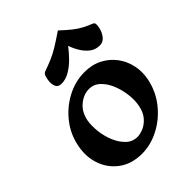

<svg xmlns="http://www.w3.org/2000/svg" viewBox="-198 -783 900 900"><g transform="rotate(-45 252.5 -333.0)"><path d="M214 11Q147 11 101 -22Q55 -55 35.5 -109Q16 -163 28 -225Q40 -290 80 -341Q120 -392 176 -421.5Q232 -451 293 -451Q343 -451 381.5 -431Q420 -411 445 -377.5Q470 -344 479 -302Q488 -260 479 -216Q466 -151 425.5 -99.5Q385 -48 328.5 -18.5Q272 11 214 11ZM255 -60Q271 -60 293.5 -69Q316 -78 335.5 -100Q355 -122 362 -160Q368 -190 363.5 -228Q359 -266 345 -300.5Q331 -335 307.5 -357.5Q284 -380 252 -380Q216 -380 184 -353.5Q152 -327 143 -280Q138 -250 142 -212.5Q146 -175 160.5 -140Q175 -105 198.5 -82.5Q222 -60 255 -60ZM326 -592Q308 -568 284.5 -544Q261 -520 234 -504Q207 -488 179 -488Q156 -488 149 -506.5Q142 -525 147 -550Q149 -561 152.5 -570Q156 -579 165 -583Q196 -594 221 -604.5Q246 -615 274 -632Q302 -649 343 -677Q373 -649 394.5 -632Q416 -615 436 -604.5Q456 -594 483 -583Q491 -579 491 -570Q491 -561 489 -550Q484 -525 469.5 -506.5Q455 -488 433 -488Q404 -488 383.5 -504Q363 -520 348.5 -544Q334 -568 326 -592Z"/></g></svg>

Font: Young Serif Light
Style: Italic
Weight: 300
Italic angle: -10.979°
Designer: Bastien Sozeau
Foundry: NBR — Bastien Sozeau
Version: Version 5.001